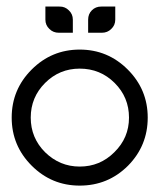

<svg xmlns="http://www.w3.org/2000/svg" viewBox="-20 -581 500 601"><path d="M229.5 0Q141.6 0 79.1 -62.5Q16.6 -125 16.6 -212.9Q16.6 -300.8 79.1 -363.3Q141.6 -425.8 229.5 -425.8Q317.4 -425.8 379.9 -363.3Q442.4 -300.8 442.4 -212.9Q442.4 -125 380.9 -62.5Q318.4 0 229.5 0ZM229.5 -366.2Q166 -366.2 121.1 -321.3Q76.2 -276.4 76.2 -212.9Q76.2 -149.4 121.1 -104.5Q167 -59.6 229.5 -59.6Q293 -59.6 337.9 -104.5Q383.8 -149.4 383.8 -212.9Q383.8 -276.4 338.9 -321.3Q293.9 -366.2 229.5 -366.2ZM125 -519.5Q125 -536.1 137.7 -548.8Q149.4 -560.5 167 -560.5Q183.6 -560.5 195.3 -548.8Q208 -537.1 208 -519.5Q208 -510.7 208 -499Q208 -487.3 208 -478.5Q208 -478.5 191.4 -478.5Q174.8 -478.5 167 -478.5Q149.4 -478.5 137.7 -491.2Q125 -502.9 125 -519.5ZM205.1 -519.5Q205.1 -502.9 193.4 -490.2Q180.7 -478.5 164.1 -478.5Q146.5 -478.5 134.8 -490.2Q122.1 -502 122.1 -519.5Q122.1 -528.3 122.1 -540Q122.1 -551.8 122.1 -560.5Q122.1 -560.5 138.7 -560.5Q155.3 -560.5 164.1 -560.5Q180.7 -560.5 193.4 -548.8Q205.1 -537.1 205.1 -519.5ZM298.8 -560.5Q307.6 -560.5 324.2 -560.5Q340.8 -560.5 340.8 -560.5Q340.8 -551.8 340.8 -540Q340.8 -528.3 340.8 -519.5Q340.8 -502 328.1 -490.2Q316.4 -478.5 298.8 -478.5Q282.2 -478.5 270.5 -490.2Q257.8 -502.9 257.8 -519.5Q257.8 -537.1 270.5 -548.8Q282.2 -560.5 298.8 -560.5ZM296.9 -478.5Q289.1 -478.5 272.5 -478.5Q255.9 -478.5 255.9 -478.5Q255.9 -487.3 255.9 -499Q255.9 -510.7 255.9 -519.5Q255.9 -537.1 267.6 -548.8Q279.3 -560.5 296.9 -560.5Q313.5 -560.5 325.2 -548.8Q337.9 -536.1 337.9 -519.5Q337.9 -502.9 326.2 -491.2Q313.5 -478.5 296.9 -478.5Z"/></svg>

Font: Citrica
Style: Regular
Weight: 400
Designer: Mario Otalvaro
Version: Version 1.0